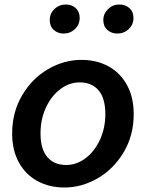

<svg xmlns="http://www.w3.org/2000/svg" viewBox="-20 -820 651 853"><path d="M34 -227Q34 -321 78 -396Q122 -471 193 -512.5Q264 -554 342 -554Q409 -554 461.5 -525.5Q514 -497 544 -442.5Q574 -388 574 -313Q574 -219 530 -144.5Q486 -70 415 -28.5Q344 13 266 13Q199 13 146.5 -15.5Q94 -44 64 -98Q34 -152 34 -227ZM448 -313Q448 -383 418 -418.5Q388 -454 334 -454Q288 -454 248 -424Q208 -394 184 -342Q160 -290 160 -227Q160 -158 190 -122.5Q220 -87 274 -87Q320 -87 360 -117Q400 -147 424 -199Q448 -251 448 -313ZM201 -731Q201 -760 222 -780Q243 -800 273 -800Q299 -800 316.5 -784Q334 -768 334 -740Q334 -711 313 -691Q292 -671 263 -671Q237 -671 219 -687Q201 -703 201 -731ZM439 -731Q439 -759 460 -779.5Q481 -800 510 -800Q537 -800 555 -784Q573 -768 573 -740Q573 -711 552 -691Q531 -671 501 -671Q475 -671 457 -687Q439 -703 439 -731Z"/></svg>

Font: Nebula Sans Semibold
Style: Regular
Weight: 600
Italic angle: -9°
Designer: Paul D. Hunt for Adobe (as Source Sans)
Foundry: Nebula Entertainment & Broadcasting LLC
Version: Version 1.010